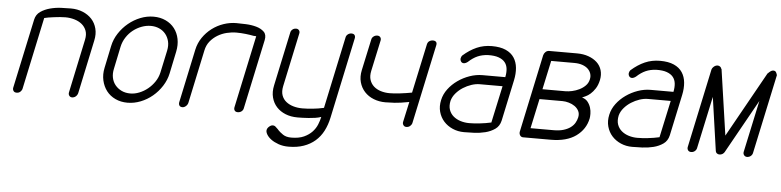

<svg xmlns="http://www.w3.org/2000/svg" viewBox="-45 -785 4880 1200"><g transform="rotate(5 2395.0 -185.0)"><path d="M101 -31Q99 -20 89.5 -11Q80 -2 66 -2Q52 -2 46 -11Q40 -20 42 -31L135 -466Q142 -499 168 -517Q194 -535 228 -544Q262 -553 297 -554.5Q332 -556 358 -556Q399 -556 433 -542Q467 -528 489.5 -503.5Q512 -479 521 -444.5Q530 -410 521 -369L450 -34Q447 -21 437 -12Q427 -3 413 -3Q402 -3 395.5 -12Q389 -21 392 -34L463 -369Q470 -402 461 -426Q452 -450 432.5 -466Q413 -482 385.5 -490Q358 -498 329 -498Q314 -498 295.5 -496.5Q277 -495 258.5 -492.5Q240 -490 223.5 -487.5Q207 -485 197 -482Z M629 -344Q638 -387 662.5 -424.5Q687 -462 721 -490Q755 -518 795.5 -534Q836 -550 878 -550Q920 -550 954 -534Q988 -518 1009.5 -490Q1031 -462 1038.5 -424.5Q1046 -387 1037 -344L1008 -205Q999 -163 975 -125.5Q951 -88 917.5 -60Q884 -32 843.5 -16Q803 0 761 0Q719 0 685 -16Q651 -32 629.5 -60Q608 -88 599.5 -125.5Q591 -163 600 -205ZM659 -205Q652 -174 657.5 -147.5Q663 -121 679 -101.5Q695 -82 719 -70.5Q743 -59 774 -59Q802 -59 830.5 -70.5Q859 -82 883 -101.5Q907 -121 925 -147.5Q943 -174 950 -205L980 -345Q987 -378 980.5 -404.5Q974 -431 958 -450.5Q942 -470 918 -480.5Q894 -491 866 -491Q837 -491 808.5 -480.5Q780 -470 755.5 -451Q731 -432 713 -404.5Q695 -377 688 -344Z M1527 -484Q1525 -484 1519.5 -484.5Q1514 -485 1510 -485Q1491 -489 1461 -492.5Q1431 -496 1402 -496Q1372 -496 1341.5 -488.5Q1311 -481 1284.5 -465Q1258 -449 1238.5 -425Q1219 -401 1212 -367L1141 -33Q1138 -20 1127.5 -11Q1117 -2 1106 -2Q1092 -2 1086.5 -11Q1081 -20 1084 -33L1155 -367Q1164 -409 1187.5 -443.5Q1211 -478 1244 -503Q1277 -528 1316.5 -541.5Q1356 -555 1397 -555Q1422 -555 1457 -553.5Q1492 -552 1522 -543.5Q1552 -535 1570.5 -517Q1589 -499 1582 -465L1489 -29Q1487 -17 1477 -9Q1467 -1 1453 -1Q1440 -1 1434 -9Q1428 -17 1430 -29Z M2034 -18Q2024 29 2004.5 66.5Q1985 104 1954.5 130.5Q1924 157 1882.5 171.5Q1841 186 1788 186Q1753 186 1725 176Q1697 166 1678 152Q1659 138 1649.5 121.5Q1640 105 1643 93Q1645 82 1656.5 72Q1668 62 1679 62Q1690 62 1697.5 69.5Q1705 77 1715 86H1714Q1728 101 1748 114.5Q1768 128 1800 128Q1848 128 1879.5 113.5Q1911 99 1931 77.5Q1951 56 1961 31Q1971 6 1976 -17Q1959 -11 1938.5 -8Q1918 -5 1897.5 -3.5Q1877 -2 1860 -1.5Q1843 -1 1834 -1H1827Q1786 -1 1752.5 -14.5Q1719 -28 1696.5 -52.5Q1674 -77 1665 -111.5Q1656 -146 1665 -188L1737 -526Q1739 -537 1748.5 -545Q1758 -553 1772 -553Q1783 -553 1789.5 -545Q1796 -537 1794 -526L1722 -188Q1715 -154 1723.5 -130Q1732 -106 1751.5 -90.5Q1771 -75 1797.5 -67.5Q1824 -60 1853 -60Q1881 -60 1917 -63.5Q1953 -67 1988 -75L2084 -526Q2086 -537 2096 -545Q2106 -553 2119 -553Q2133 -553 2138.5 -545Q2144 -537 2142 -526Z M2547 -30Q2545 -19 2535 -10Q2525 -1 2511 -1Q2499 -1 2492.5 -10Q2486 -19 2488 -30L2516 -158Q2458 -147 2424.5 -145Q2391 -143 2367 -143Q2327 -143 2293 -156.5Q2259 -170 2236 -195Q2213 -220 2203.5 -254.5Q2194 -289 2203 -331L2245 -526Q2247 -538 2257.5 -546Q2268 -554 2281 -554Q2293 -554 2299.5 -546Q2306 -538 2304 -526L2262 -331Q2255 -298 2263 -274Q2271 -250 2289 -234Q2307 -218 2333 -210Q2359 -202 2388 -202Q2415 -202 2453 -206.5Q2491 -211 2528 -218L2594 -526Q2597 -540 2607 -547Q2617 -554 2629 -554Q2643 -554 2649.5 -547Q2656 -540 2653 -526Z M3100 -365Q3106 -393 3103.5 -417Q3101 -441 3087.5 -458Q3074 -475 3048 -484.5Q3022 -494 2980 -493Q2944 -491 2915.5 -478.5Q2887 -466 2859 -440Q2853 -435 2846 -432Q2839 -429 2834 -429Q2822 -429 2816 -438.5Q2810 -448 2812 -459Q2815 -471 2820 -476Q2862 -513 2905.5 -532Q2949 -551 3000 -551Q3053 -551 3087.5 -535.5Q3122 -520 3140 -492.5Q3158 -465 3161.5 -428.5Q3165 -392 3156 -350L3101 -92Q3093 -57 3066.5 -38.5Q3040 -20 3006 -11.5Q2972 -3 2936 -1.5Q2900 0 2873 0Q2834 0 2801 -14.5Q2768 -29 2745.5 -54Q2723 -79 2713.5 -113.5Q2704 -148 2713 -188Q2721 -225 2745 -257Q2769 -289 2803 -313Q2837 -337 2877 -351Q2917 -365 2957 -365ZM3088 -307H2945Q2920 -307 2893 -298Q2866 -289 2841.5 -273.5Q2817 -258 2798 -236Q2779 -214 2772 -188Q2765 -155 2773.5 -131Q2782 -107 2801 -91Q2820 -75 2846 -67Q2872 -59 2900 -59Q2928 -59 2965.5 -63Q3003 -67 3038 -75Z M3324 -522Q3327 -534 3336.5 -543Q3346 -552 3360 -552H3534Q3574 -552 3606 -540.5Q3638 -529 3659.5 -509Q3681 -489 3689.5 -460.5Q3698 -432 3691 -398Q3684 -366 3670 -344.5Q3656 -323 3640.5 -309.5Q3625 -296 3611 -290L3589 -280Q3612 -274 3625 -257.5Q3638 -241 3644 -221.5Q3650 -202 3650 -183Q3650 -164 3648 -154Q3634 -85 3575.5 -42.5Q3517 0 3417 0H3242Q3230 -1 3224 -11Q3218 -21 3220 -33ZM3325 -247 3285 -61H3430Q3466 -61 3492 -69Q3518 -77 3535.5 -90Q3553 -103 3562.5 -119.5Q3572 -136 3576 -154Q3581 -177 3572 -194.5Q3563 -212 3546.5 -223.5Q3530 -235 3509 -241Q3488 -247 3470 -247ZM3483 -310Q3501 -310 3524 -315Q3547 -320 3568.5 -330.5Q3590 -341 3606.5 -357.5Q3623 -374 3628 -398Q3632 -416 3627 -432.5Q3622 -449 3609 -462Q3596 -475 3574 -483Q3552 -491 3522 -491H3377L3338 -310Z M4155 -365Q4161 -393 4158.5 -417Q4156 -441 4142.5 -458Q4129 -475 4103 -484.5Q4077 -494 4035 -493Q3999 -491 3970.5 -478.5Q3942 -466 3914 -440Q3908 -435 3901 -432Q3894 -429 3889 -429Q3877 -429 3871 -438.5Q3865 -448 3867 -459Q3870 -471 3875 -476Q3917 -513 3960.5 -532Q4004 -551 4055 -551Q4108 -551 4142.5 -535.5Q4177 -520 4195 -492.5Q4213 -465 4216.5 -428.5Q4220 -392 4211 -350L4156 -92Q4148 -57 4121.5 -38.5Q4095 -20 4061 -11.5Q4027 -3 3991 -1.5Q3955 0 3928 0Q3889 0 3856 -14.5Q3823 -29 3800.5 -54Q3778 -79 3768.5 -113.5Q3759 -148 3768 -188Q3776 -225 3800 -257Q3824 -289 3858 -313Q3892 -337 3932 -351Q3972 -365 4012 -365ZM4143 -307H4000Q3975 -307 3948 -298Q3921 -289 3896.5 -273.5Q3872 -258 3853 -236Q3834 -214 3827 -188Q3820 -155 3828.5 -131Q3837 -107 3856 -91Q3875 -75 3901 -67Q3927 -59 3955 -59Q3983 -59 4020.5 -63Q4058 -67 4093 -75Z M4379 -522Q4381 -533 4392 -543Q4403 -553 4417 -553Q4425 -553 4432 -547.5Q4439 -542 4441 -533L4442 -534L4502 -121L4732 -533V-531Q4739 -539 4748 -545.5Q4757 -552 4765 -552Q4778 -552 4783 -543Q4788 -534 4790 -525L4684 -29Q4682 -17 4672 -8.5Q4662 0 4648 0Q4637 0 4630 -8.5Q4623 -17 4625 -29L4695 -355L4508 -20L4509 -21Q4497 0 4475 0Q4466 0 4459 -5.5Q4452 -11 4451 -20L4403 -355L4333 -29Q4331 -17 4321 -8.5Q4311 0 4298 0Q4285 0 4278.5 -8.5Q4272 -17 4274 -29Z"/></g></svg>

Font: VDS
Style: Thin Italic
Weight: 100
Width: 0
Designer: artmaker
Foundry: artmaker
Version: Version 1.000 2012 initial release